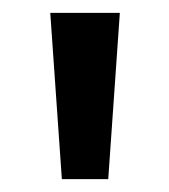

<svg xmlns="http://www.w3.org/2000/svg" viewBox="-20 -734 262 298"><path d="M166 -714H58L76 -456H148Z"/></svg>

Font: Noto Sans Armenian Condensed Medium
Style: Regular
Weight: 500
Width: 3
Designer: Monotype Design Team
Foundry: Monotype Imaging Inc.
Version: Version 2.008